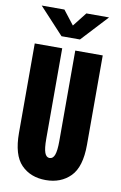

<svg xmlns="http://www.w3.org/2000/svg" viewBox="-99 -961 649 1029"><g transform="rotate(10 225.0 -447.0)"><path d="M225 11Q142 11 91.2 -41Q40.5 -93 40.5 -213.5V-700H190V-207.5Q190 -155 198.5 -132Q207 -109 225 -109Q243.5 -109 252.2 -132Q261 -155 261 -207.5V-700H410.5V-213.5Q410.5 -93 359 -41Q307.5 11 225 11ZM42 -906.5H165.5L225 -830L285 -906.5H408.5L275.5 -763H175Z"/></g></svg>

Font: Trispace Condensed
Style: Bold
Weight: 700
Width: 3
Designer: Tyler Finck
Foundry: Etcetera Type Company
Version: Version 1.210; ttfautohint (v1.8.3)